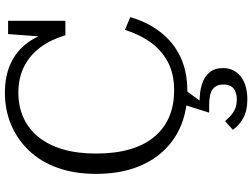

<svg xmlns="http://www.w3.org/2000/svg" viewBox="-143 -625 1030 784"><g transform="rotate(-90 372.0 -233.0)"><path d="M385 -673Q330 -673 284 -652.5Q238 -632 205 -591.5Q172 -551 154.5 -492Q137 -433 137 -356Q137 -278 154 -219Q171 -160 204 -119.5Q237 -79 285 -58Q333 -37 395 -37Q465 -37 513.5 -64Q562 -91 593.5 -136.5Q625 -182 642 -238L694 -216Q674 -146 633 -93Q592 -40 532 -11.5Q472 17 392 17Q316 17 254 -8Q192 -33 147 -81.5Q102 -130 78 -199Q54 -268 54 -356Q54 -443 78.5 -512Q103 -581 148.5 -629Q194 -677 254.5 -702.5Q315 -728 385 -728Q453 -728 503.5 -705Q554 -682 587.5 -638Q621 -594 636 -531L612 -544L625 -715H679V-481H620Q603 -539 571.5 -582Q540 -625 493.5 -649Q447 -673 385 -673ZM406 -5 344 80 341 67Q386 66 418.5 76Q451 86 468.5 107.5Q486 129 486 162Q486 188 475.5 207Q465 226 447 238.5Q429 251 406 256.5Q383 262 359 262Q312 262 281.5 245Q251 228 234 203L269 171Q278 181 290 192.5Q302 204 318.5 211.5Q335 219 358 219Q387 219 403 205.5Q419 192 419 164Q419 136 400.5 121Q382 106 333 106H304L339 -5Z"/></g></svg>

Font: Roboto Serif 20pt Light
Style: Regular
Weight: 300
Version: Version 1.008